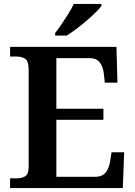

<svg xmlns="http://www.w3.org/2000/svg" viewBox="-20 -951 683 971"><path d="M31 0V-49H64Q89 -49 107 -59.5Q125 -70 125 -112V-597Q125 -642 107.5 -653.5Q90 -665 64 -665H31V-714H569L574 -533H510L505 -579Q501 -614 484.5 -635.5Q468 -657 433 -657H265V-401H503V-345H265V-57H462Q498 -57 515 -79.5Q532 -102 537 -135L544 -181H608L601 0ZM259 -784Q274 -803 291.5 -829Q309 -855 326 -882Q343 -909 353 -931H493V-921Q484 -908 463.5 -888Q443 -868 417.5 -846Q392 -824 366 -804.5Q340 -785 317 -771H259Z"/></svg>

Font: Noto Nastaliq Urdu SemiBold
Style: Regular
Weight: 600
Version: Version 3.007